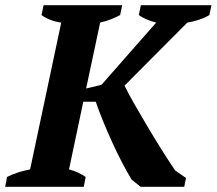

<svg xmlns="http://www.w3.org/2000/svg" viewBox="-44 -720 835 740"><path d="M499 -700H771L763 -662Q745 -651 721.5 -643.5Q698 -636 678 -633L436 -390Q452 -357 475 -317Q498 -277 523.5 -234Q549 -191 576.5 -147Q604 -103 631 -63L673 -34L666 0H498L463 -28Q445 -58 426 -94.5Q407 -131 389 -170.5Q371 -210 354.5 -250Q338 -290 325 -328H277L222 -67Q242 -62 258.5 -54Q275 -46 286 -38L279 0H-24L-17 -38Q5 -49 27.5 -56Q50 -63 72 -67L192 -633Q169 -636 149 -644Q129 -652 116 -662L124 -700H427L419 -662Q405 -654 384.5 -646Q364 -638 342 -633L288 -379L347 -393L558 -633Q538 -638 520.5 -645.5Q503 -653 491 -662Z"/></svg>

Font: PT Serif
Style: Bold Italic
Weight: 700
Italic angle: -12°
Designer: A.Korolkova, O.Umpeleva, V.Yefimov
Foundry: ParaType Ltd
Version: Version 1.000W OFL